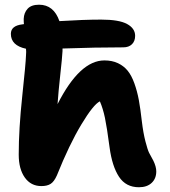

<svg xmlns="http://www.w3.org/2000/svg" viewBox="-20 -764 717 811"><path d="M154.8 22Q110.4 22 84.7 -14.2Q59.1 -50.3 59.1 -110.8Q59.1 -218.8 74 -358.2Q88.9 -497.6 89.8 -529.8Q91.3 -545.4 89.8 -558.1Q25.9 -571.8 25.9 -621.1Q25.9 -655.3 74.2 -661.1Q78.1 -661.1 81.1 -662.1Q80.1 -668.9 80.1 -684.1Q81.1 -710 96.7 -727.1Q112.3 -744.1 145 -744.1Q207 -744.1 231 -674.8Q333.5 -681.2 407.2 -681.2Q482.9 -681.2 516.8 -662.6Q550.8 -644 550.8 -612.8Q550.8 -590.3 537.4 -577.1Q523.9 -564 501 -564Q384.8 -564 244.1 -559.1V-548.8Q242.7 -521 234.6 -448.2Q226.6 -375.5 223.1 -324.2Q316.9 -508.8 420.9 -508.8Q453.6 -508.8 478.3 -497.1Q502.9 -485.4 519.3 -465.3Q535.6 -445.3 547.6 -411.9Q559.6 -378.4 566.4 -341.6Q573.2 -304.7 579.1 -252Q585 -202.6 594.2 -167Q603.5 -131.3 609.6 -118.9Q615.7 -106.4 627.9 -85Q640.1 -59.6 640.1 -40Q640.1 -9.8 620.6 8.5Q601.1 26.9 566.9 26.9Q511.7 26.9 482.7 -17.3Q453.6 -61.5 442.9 -141.1Q431.6 -226.6 423.3 -266.1Q415 -305.7 401.9 -335.9Q374.5 -322.8 323.5 -238Q272.5 -153.3 220.2 -22.9Q208.5 3.4 193.8 12.7Q179.2 22 154.8 22Z"/></svg>

Font: Shantell Sans Bouncy
Style: Bold
Weight: 700
Designer: Stephen Nixon, Anya Danilova, Shantell Martin
Foundry: Arrow Type
Version: Version 1.006;[9816181b4]